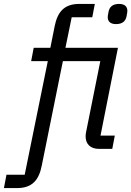

<svg xmlns="http://www.w3.org/2000/svg" viewBox="-95 -760 670 980"><path d="M64 -448H149L31 132H-62L-75 200H-8C72 200 104 156 118 86L226 -448H417L344 -84C343 -79 342 -71 342 -64C342 -26 365 0 411 0H478L491 -68H418L507 -516H239L271 -672H376L389 -740H310C230 -740 198 -696 184 -626L162 -516H77ZM497 -637C530 -637 546 -652 551 -677C555 -696 555 -701 555 -705C555 -724 544 -740 513 -740C480 -740 464 -725 459 -700C455 -681 455 -676 455 -672C455 -653 466 -637 497 -637Z"/></svg>

Font: Braiins Sans
Style: Italic
Weight: 400
Italic angle: -11.31°
Designer: Mike Abbink, Paul van der Laan, Pieter van Rosmalen, Jiri Chlebus, Lubos Buracinsky
Foundry: Bold Monday, Sudetype
Version: Version 1.000;hotconv 1.0.109;makeotfexe 2.5.65596